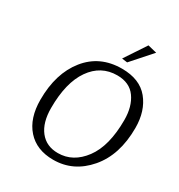

<svg xmlns="http://www.w3.org/2000/svg" viewBox="-200 -990 1057 1133"><g transform="rotate(30 328.5 -423.0)"><path d="M657 -395Q657 -211 562 -100.5Q467 10 330 10Q216 10 152 -62Q88 -134 88 -260Q88 -439 176 -549Q264 -659 414 -659Q536 -659 596.5 -585Q657 -511 657 -395ZM577 -403Q577 -495 535.5 -553Q494 -611 410 -611Q299 -611 233 -516.5Q167 -422 167 -249Q167 -150 211 -94Q255 -38 334 -38Q437 -38 507 -132Q577 -226 577 -403ZM480 -856 541 -841 421 -706 384 -711Z"/></g></svg>

Font: ArsenalItalic
Style: Italic
Weight: 400
Italic angle: -9°
Designer: Andrij Shevchenko
Foundry: Stairsfor.com
Version: Version 1.000